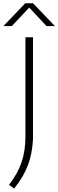

<svg xmlns="http://www.w3.org/2000/svg" viewBox="-54 -964 350 1155"><path d="M0 148Q52 81.5 75.5 12.5Q99 -56.5 99 -143.5V-740H144.5V-128Q140 -39.5 114.2 29.5Q88.5 98.5 31 170.5ZM276.5 -807H226L121.5 -918.5L17 -807H-33.5L98 -944.5H144.5Z"/></svg>

Font: Encode Sans Semi Expanded ExLight
Style: Regular
Weight: 275
Width: 6
Designer: Multiple Designers
Foundry: Impallari Type
Version: Version 2.000